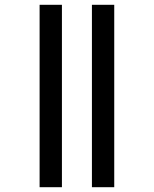

<svg xmlns="http://www.w3.org/2000/svg" viewBox="-20 -780 641 800"><path d="M363 0V-760H456V0ZM145 0V-760H238V0Z"/></svg>

Font: NotoSerif-Bold
Style: Regular
Weight: 700
Designer: Monotype Design Team
Foundry: Monotype Imaging Inc.
Version: Version 2.007; ttfautohint (v1.8) -l 8 -r 50 -G 200 -x 14 -D